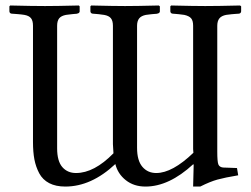

<svg xmlns="http://www.w3.org/2000/svg" viewBox="-20 -667 913 699"><path d="M188 -573.2V-127Q188 -80.6 206.8 -58.8Q225.6 -37.1 256.8 -37.1Q322.8 -37.1 393.1 -108.9Q392.6 -114.7 392.1 -125.5Q391.6 -136.2 391.1 -142.1V-148.9V-573.2Q391.1 -591.8 383.5 -600.8Q376 -609.9 358.9 -612.8Q355.5 -613.3 349.4 -614Q343.3 -614.7 340.8 -615.2L330.1 -616.2Q327.6 -616.2 323.7 -616.7Q319.8 -617.2 317.9 -617.2Q314.5 -617.2 311.8 -619.6Q309.1 -622.1 309.1 -626V-644L312 -647Q396 -645 435.1 -645Q476.1 -645 558.1 -647L562 -644V-626Q562 -616.2 542 -616.2L530.8 -615.2Q513.7 -612.8 511.2 -612.8Q494.1 -609.4 486.6 -599.9Q479 -590.3 479 -573.2V-128.9Q479 -82.5 498.3 -59.8Q517.6 -37.1 548.8 -37.1Q607.4 -37.1 684.1 -110.8L683.1 -124V-573.2Q683.1 -591.8 675.8 -600.3Q668.5 -608.9 650.9 -612.8Q648.9 -612.8 631.8 -615.2L621.1 -616.2Q619.1 -616.2 615 -616.7Q610.8 -617.2 608.9 -617.2Q605.5 -617.2 602.8 -619.6Q600.1 -622.1 600.1 -626V-644L603 -647Q687 -645 727.1 -645Q772 -645 854 -647L857.9 -644V-626Q857.9 -622.1 855.2 -619.6Q852.5 -617.2 849.1 -617.2Q846.7 -617.2 841.8 -616.7Q836.9 -616.2 835 -616.2L823.2 -615.2Q803.7 -612.8 803.2 -612.8Q786.1 -609.4 778.6 -599.9Q771 -590.3 771 -573.2V-115.2Q771 -78.6 774.9 -68.6Q778.8 -58.6 792 -57.1Q800.3 -56.6 817.1 -56.2Q834 -55.7 842.8 -55.2L847.2 -28.8Q797.9 -20.5 771.5 -13.2Q745.1 -5.9 709 12.2H683.1L685.1 -67.9L683.1 -68.8Q595.2 12.2 509.8 12.2Q467.3 12.2 438 -11Q408.7 -34.2 399.9 -69.8Q312.5 12.2 217.8 12.2Q183.1 12.2 159.2 -0.2Q135.3 -12.7 122.8 -36.1Q110.4 -59.6 105.2 -86.7Q100.1 -113.8 100.1 -149.9V-573.2Q100.1 -591.8 92.8 -600.8Q85.4 -609.9 68.8 -612.8Q65.4 -613.3 58.1 -614.3Q50.8 -615.2 48.8 -615.2L37.1 -616.2Q34.7 -616.2 30 -616.7Q25.4 -617.2 22.9 -617.2Q19.5 -617.2 16.8 -619.6Q14.2 -622.1 14.2 -626V-644L17.1 -647Q99.1 -645 144 -645Q185.1 -645 267.1 -647L270 -644V-626Q270 -616.2 250 -616.2L240.2 -615.2Q220.7 -612.8 220.2 -612.8Q202.6 -609.4 195.3 -600.1Q188 -590.8 188 -573.2Z"/></svg>

Font: Common Serif News
Style: Regular
Weight: 450
Designer: Philipp H. Poll, Khaled Hosny
Foundry: Stefan Peev, Context Ltd.
Version: Version 1.026